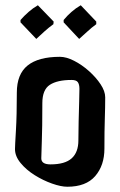

<svg xmlns="http://www.w3.org/2000/svg" viewBox="-20 -715 457 730"><path d="M236 -5Q212 -5 178 -17Q144 -29 112 -49Q80 -69 58.5 -95Q37 -121 37 -148Q37 -160 40.5 -218Q44 -276 44 -363Q44 -433 85 -466Q126 -499 208 -499Q232 -499 261.5 -484Q291 -469 318 -445Q345 -421 362.5 -394.5Q380 -368 380 -345Q380 -307 378.5 -263Q377 -219 377 -150Q377 -86 342 -45.5Q307 -5 236 -5ZM172 -90Q227 -90 252.5 -113Q278 -136 278 -181Q278 -213 279 -253.5Q280 -294 281 -328.5Q282 -363 282 -377Q282 -394 276 -402.5Q270 -411 252 -411Q198 -411 169.5 -392.5Q141 -374 141 -323Q141 -227 139 -178.5Q137 -130 137 -113Q137 -90 172 -90ZM118 -567 58 -630V-639Q72 -655 88.5 -669.5Q105 -684 124 -695L184 -633L183 -623Q165 -610 149 -595.5Q133 -581 118 -567ZM281 -567 222 -630V-639Q235 -655 251.5 -669.5Q268 -684 287 -695L346 -633V-623Q328 -610 312 -595Q296 -580 281 -567Z"/></svg>

Font: Jaini
Style: Regular
Weight: 400
Designer: Maithili Shingre, Girish Dalvi (Devanagari), Taresh Vohra (Latin)
Foundry: Ek Type
Version: Version 2.000; ttfautohint (v1.8.4.7-5d5b)